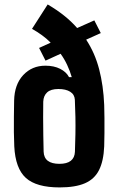

<svg xmlns="http://www.w3.org/2000/svg" viewBox="-20 -829 522 859"><path d="M246.8 9.5Q142.6 9.5 95.7 -33Q48.8 -75.5 43.9 -173.9Q42.4 -203.8 42.1 -237.4Q41.8 -271.1 42.2 -306.8Q42.6 -342.5 43.2 -378.7Q44.6 -450.8 83.8 -493Q123.1 -535.1 183.1 -535.1Q221.6 -535.1 249.3 -521Q276.9 -506.9 288.9 -483.8H301.1Q292.8 -512.2 280.3 -538.8Q267.9 -565.3 251.1 -588.5L183.7 -557.7L154.8 -614.5L206.7 -638.1Q189 -656.1 168 -671.3Q147.1 -686.6 123.2 -699.9L193.3 -809.1Q233.4 -785.6 266.3 -759.5Q299.1 -733.5 325.2 -703.6L402 -737.8L430.9 -681L365.5 -651.6Q404.7 -591.9 423.6 -519.2Q442.6 -446.4 446.2 -359.2Q447.1 -334.9 447.3 -301.3Q447.5 -267.6 447.3 -233.6Q447.1 -199.6 446.2 -174.4Q443.5 -108.6 423.1 -68.1Q402.7 -27.5 359.8 -9Q317 9.5 246.8 9.5ZM246 -96Q279.4 -96 296.7 -109.6Q314 -123.3 315.2 -149.6Q316.8 -189.2 317.4 -228.2Q318.1 -267.1 317.4 -305.8Q316.7 -344.5 314.9 -382.7Q313.7 -406.1 294.1 -418.5Q274.5 -430.8 241.2 -430.8Q207.3 -430.8 190.9 -415.7Q174.5 -400.6 173.5 -374.1Q172.9 -344 173 -304.3Q173.2 -264.7 173.7 -224Q174.2 -183.4 175.2 -150.6Q176.2 -123 194 -109.5Q211.8 -96 246 -96Z"/></svg>

Font: Big Shoulders Text SC Thin
Style: Regular
Weight: 100
Designer: Patric King
Foundry: XO Type Co
Version: Version 2.002